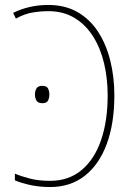

<svg xmlns="http://www.w3.org/2000/svg" viewBox="-20 -744 540 774"><path d="M182 10Q139 10 102.5 2Q66 -6 40 -17V-44Q66 -33 101 -24Q136 -15 182 -15Q257 -15 309 -58.5Q361 -102 387.5 -179.5Q414 -257 414 -359Q414 -428 399.5 -489Q385 -550 355 -597.5Q325 -645 280 -672Q235 -699 175 -699Q144 -699 111 -693.5Q78 -688 44 -669L33 -692Q97 -724 175 -724Q242 -724 292 -695.5Q342 -667 375 -616.5Q408 -566 424.5 -500Q441 -434 441 -359Q441 -247 410.5 -164Q380 -81 322 -35.5Q264 10 182 10ZM151 -328Q133 -328 127 -338.5Q121 -349 121 -363Q121 -377 127 -387.5Q133 -398 151 -398Q168 -398 173.5 -387.5Q179 -377 179 -363Q179 -349 173.5 -338.5Q168 -328 151 -328Z"/></svg>

Font: Noto Sans Mono ExtraCondensed Thin
Style: Regular
Weight: 100
Width: 2
Designer: Monotype Design Team
Foundry: Monotype Imaging Inc.
Version: Version 2.014; ttfautohint (v1.8.4.7-5d5b)